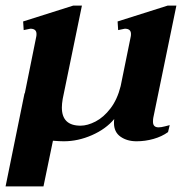

<svg xmlns="http://www.w3.org/2000/svg" viewBox="-21 -497 677 689"><path d="M548 -40Q557 -40 570.5 -43.5Q584 -47 588 -48L582 -23Q560 -7 530 1.5Q500 10 469 10Q435 10 411.5 -6.5Q388 -23 388 -56Q388 -65 389 -70Q359 -34 309 -12Q259 10 208 10Q193 10 169 8L135 172H-1L67 -162H68L109 -365Q110 -369 110 -375Q110 -394 88 -394Q86 -394 64 -389L62 -420L242 -477H273L204 -142Q201 -124 201 -111Q201 -46 268 -46Q293 -46 322 -61Q351 -76 375.5 -108Q400 -140 412 -188L448 -365Q449 -369 449 -375Q449 -394 427 -394Q425 -394 403 -389L401 -420L581 -477H612L529 -74Q528 -69 528 -60Q528 -40 548 -40Z"/></svg>

Font: Taviraj SemiBold
Style: Italic
Weight: 600
Italic angle: -12°
Designer: Katatrad Team
Foundry: CadsonDemak
Version: Version 1.001